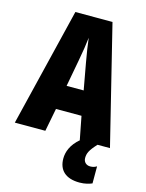

<svg xmlns="http://www.w3.org/2000/svg" viewBox="-138 -797 850 1119"><g transform="rotate(15 287.0 -237.0)"><path d="M392 0H394C343 43 327 89 327 129C327 198 369 240 454 240C487 240 513 232 529 225V122C519 128 508 133 490 133C464 133 449 115 449 93C449 65 458 44 499 0H574L398 -714H174L0 0H184L211 -139H365ZM310 -445 339 -285H236L266 -447C276 -500 284 -551 288 -589C293 -549 300 -498 310 -445Z"/></g></svg>

Font: Noto Sans Lao ExtraCondensed Black
Style: Regular
Weight: 900
Width: 2
Designer: Monotype Design Team
Foundry: Monotype Imaging Inc.
Version: Version 2.003